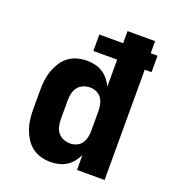

<svg xmlns="http://www.w3.org/2000/svg" viewBox="-135 -841 869 955"><g transform="rotate(20 300.0 -363.5)"><path d="M239 8Q213 8 187.5 1Q162 -6 141 -22Q120 -38 106 -60.5Q92 -83 83.5 -107.5Q75 -132 72 -158Q69 -184 69 -210V-310Q69 -336 72 -362Q75 -388 83.5 -412.5Q92 -437 106 -459.5Q120 -482 141 -498Q162 -514 187.5 -521Q213 -528 239 -528Q260 -528 281.5 -523Q303 -518 321.5 -506.5Q340 -495 354 -477.5Q368 -460 377 -441V-584H251V-671H377V-735H523V-671H559V-584H523V0H377V-79Q368 -60 354 -42.5Q340 -25 321.5 -13.5Q303 -2 281.5 3Q260 8 239 8ZM299 -112Q317 -112 333.5 -119.5Q350 -127 360 -142Q370 -157 373.5 -174.5Q377 -192 377 -210V-310Q377 -328 373.5 -345.5Q370 -363 360 -378Q350 -393 333.5 -400.5Q317 -408 299 -408Q281 -408 263.5 -401Q246 -394 234.5 -379.5Q223 -365 219 -346.5Q215 -328 215 -310V-210Q215 -192 219 -173.5Q223 -155 234.5 -140.5Q246 -126 263.5 -119Q281 -112 299 -112Z"/></g></svg>

Font: Iosevka SS04 Heavy Extended
Style: Regular
Weight: 900
Width: 7
Monospace: yes
Designer: Belleve Invis
Foundry: Belleve Invis
Version: Version 19.0.0; ttfautohint (v1.8.4)